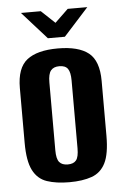

<svg xmlns="http://www.w3.org/2000/svg" viewBox="-50 -688 470 732"><g transform="rotate(-5 185.5 -321.5)"><path d="M186 8Q136 8 100.5 -4Q65 -16 47 -51.5Q29 -87 29 -156V-366Q29 -443 68 -473.5Q107 -504 186 -504Q265 -504 303.5 -473.5Q342 -443 342 -366V-156Q342 -87 324.5 -52Q307 -17 272 -4.5Q237 8 186 8ZM186 -60Q208 -60 218 -72.5Q228 -85 228 -118V-378Q228 -409 218.5 -422.5Q209 -436 186 -436Q164 -436 153.5 -423Q143 -410 143 -378V-118Q143 -85 153.5 -72.5Q164 -60 186 -60ZM152 -546 58 -651H134L186 -602L237 -651H312L217 -546Z"/></g></svg>

Font: Alumni Sans Thin
Style: Bold
Weight: 700
Version: Version 1.018